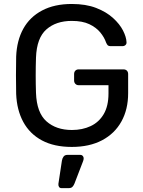

<svg xmlns="http://www.w3.org/2000/svg" viewBox="-20 -730 721 967"><path d="M341.5 10Q252.7 10 191.3 -22.8Q129.9 -55.7 97.2 -115.9Q64.6 -176.1 61.4 -256.9Q60.4 -301.1 60.4 -350.7Q60.4 -400.4 61.4 -445Q64.6 -525.9 97.3 -585.2Q130.1 -644.5 192.1 -677.2Q254.1 -710 341.5 -710Q412.4 -710 464 -690.1Q515.6 -670.1 549.2 -639.5Q582.9 -608.9 599.6 -576.2Q616.2 -543.4 617.2 -517.9Q618.1 -508.9 612 -503.2Q605.9 -497.5 596.1 -497.5H536.8Q527.4 -497.5 522.9 -501.7Q518.4 -505.9 514.3 -515.8Q505.4 -541.9 484.9 -566.9Q464.4 -591.8 429.7 -608.3Q394.9 -624.7 341.5 -624.7Q262.2 -624.7 213.6 -581.8Q164.9 -538.9 161.3 -440Q158.3 -351.3 161.3 -261.9Q164.9 -162.4 214 -118.9Q263 -75.3 342.2 -75.3Q394.9 -75.3 436.6 -94.9Q478.4 -114.5 502.4 -155.3Q526.4 -196.1 526.4 -259.3V-300.9H376.2Q366 -300.9 359.6 -307.7Q353.2 -314.4 353.2 -324.6V-356.8Q353.2 -367.8 359.6 -374.2Q366 -380.6 376.2 -380.6H601.6Q612.6 -380.6 619 -374.2Q625.4 -367.8 625.4 -356.8V-260.9Q625.4 -179.1 591.5 -118.1Q557.7 -57.1 494 -23.5Q430.3 10 341.5 10ZM289.6 217.5Q281.4 217.5 277.3 211.4Q273.3 205.3 274.1 196.3L291.8 79.2Q293.8 66.9 300.3 58.4Q306.7 50 320.2 50H385.1Q392.4 50 396.9 55.3Q401.4 60.6 401.4 67.1Q401.4 75.2 397.9 83.1L355.1 194.4Q351.1 204.4 344.9 211Q338.6 217.5 325.9 217.5Z"/></svg>

Font: Rubik Light
Style: Regular
Weight: 300
Designer: Hubert and Fischer
Foundry: Hubert and Fischer
Version: Version 2.300;gftools[0.9.30]